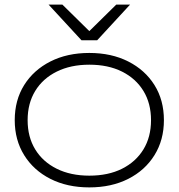

<svg xmlns="http://www.w3.org/2000/svg" viewBox="-20 -802 776 834"><path d="M368 12Q272 12 199 -25Q126 -62 85 -128Q44 -194 44 -280Q44 -367 85 -432.5Q126 -498 199 -535Q272 -572 368 -572Q464 -572 537 -535Q610 -498 651 -432.5Q692 -367 692 -280Q692 -194 651 -128Q610 -62 537 -25Q464 12 368 12ZM368 -39Q450 -39 510 -69Q570 -99 603 -153Q636 -207 636 -280Q636 -353 603 -407Q570 -461 510 -491Q450 -521 368 -521Q287 -521 226.5 -491Q166 -461 133 -407Q100 -353 100 -280Q100 -207 133 -153Q166 -99 226.5 -69Q287 -39 368 -39ZM402 -627H334L191 -782H251L376 -659H360L485 -782H545Z"/></svg>

Font: Unbounded ExtraLight
Style: Regular
Weight: 250
Designer: Luke Prowse, Jean-Baptiste Morizot, Fátima Lázaro, Florian Runge
Foundry: NaN
Version: Version 1.701;gftools[0.9.28.dev5+ged2979d]